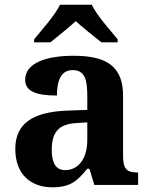

<svg xmlns="http://www.w3.org/2000/svg" viewBox="-20 -786 639 816"><path d="M125 -619V-606H194C222 -628 272 -669 302 -696C332 -669 383 -628 411 -606H480V-619C449 -657 391 -721 370 -766H235C214 -721 156 -657 125 -619ZM202 10C278 10 307 -15 351 -69H360L381 0H567V-53H563C518 -53 503 -69 503 -124V-379C503 -504 433 -549 293 -549C180 -549 87 -520 87 -447C87 -398 133 -380 222 -380C222 -442 238 -488 289 -488C344 -488 351 -441 351 -374V-319L269 -316C119 -311 45 -261 45 -153C45 -42 114 10 202 10ZM257 -63C218 -63 200 -92 200 -149C200 -221 226 -259 306 -263L351 -266V-191C351 -113 314 -63 257 -63Z"/></svg>

Font: Noto Serif NP Hmong
Style: Bold
Weight: 700
Designer: Dalton Maag Ltd
Foundry: Dalton Maag Ltd
Version: Version 1.001